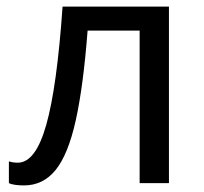

<svg xmlns="http://www.w3.org/2000/svg" viewBox="-20 -556 618 583"><path d="M493 0H404V-463H246Q233 -294 210 -190.5Q187 -87 149 -40Q111 7 53 7Q40 7 27.5 5.5Q15 4 7 0V-66Q13 -64 20 -63Q27 -62 34 -62Q88 -62 120.5 -177Q153 -292 170 -536H493Z"/></svg>

Font: Go Noto Current
Style: Regular
Weight: 400
Designer: Monotype Design Team
Foundry: Monotype Imaging Inc.
Version: Version 2.007; ttfautohint (v1.8) -l 8 -r 50 -G 200 -x 14 -D